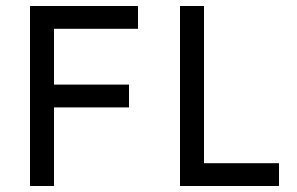

<svg xmlns="http://www.w3.org/2000/svg" viewBox="-20 -620 990 640"><path d="M910 0H580V-600H660V-76H910ZM440 -524H160V-338H410V-262H160V0H80V-600H440Z"/></svg>

Font: Gauge
Style: Regular
Weight: 400
Designer: Daniel Pimley
Foundry: Daniel Pimley
Version: Version 2.0